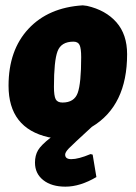

<svg xmlns="http://www.w3.org/2000/svg" viewBox="-20 -504 508 719"><path d="M225 195Q173 195 142 170.5Q111 146 111 105Q111 78 122.5 58.5Q134 39 170 11L162 10Q12 -24 12 -183Q12 -316 86.5 -396Q161 -476 290 -484L306 -482Q376 -466 416 -420.5Q456 -375 456 -301Q456 -108 324 -29Q252 37 238 51.5Q224 66 224 75Q224 92 247 92Q274 92 319 73L327 75L341 159Q280 195 225 195ZM255 -348Q209 -348 195.5 -312Q182 -276 182 -179Q182 -145 188.5 -132.5Q195 -120 214 -120Q258 -120 271 -156Q284 -192 284 -290Q284 -323 278 -335.5Q272 -348 255 -348Z"/></svg>

Font: Alegreya Sans SC Black
Style: Italic
Weight: 900
Italic angle: -7°
Designer: Juan Pablo del Peral
Foundry: Huerta Tipografica
Version: Version 2.007